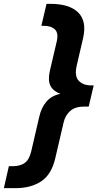

<svg xmlns="http://www.w3.org/2000/svg" viewBox="-84 -810 507 998"><path d="M178 -790Q277 -790 322.5 -745Q368 -700 348 -612L315 -470Q302 -415 325 -390.5Q348 -366 391 -366H403L377 -256H352Q308 -256 282 -234Q256 -212 247 -175L203 14Q183 98 129.5 133Q76 168 -3 168H-64L-38 54H-20Q21 54 44.5 37Q68 20 78 -22L120 -203Q131 -252 158.5 -283Q186 -314 230 -322Q193 -336 178.5 -363.5Q164 -391 175 -441L211 -595Q221 -638 201.5 -657Q182 -676 141 -676H131L158 -790Z"/></svg>

Font: Prodigy Sans
Style: Bold Italic
Weight: 700
Italic angle: -13°
Designer: Wei Huang
Foundry: Wei Huang
Version: Version 1.003; ttfautohint (v1.8.3)